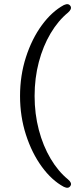

<svg xmlns="http://www.w3.org/2000/svg" viewBox="-20 -761 368 910"><path d="M75 -306Q75 -403.5 103 -490.2Q131 -577 178.2 -641.5Q225.5 -706 282.5 -737Q306 -748 315 -730.5Q321 -717.5 302 -701Q255.5 -663 219.8 -602.8Q184 -542.5 164 -466.8Q144 -391 144 -306Q144 -221.5 164 -145.5Q184 -69.5 219.8 -9.2Q255.5 51 302 89Q321.5 105.5 315 118Q306 136 282.5 124.5Q225.5 94 178.2 29.2Q131 -35.5 103 -122.2Q75 -209 75 -306Z"/></svg>

Font: Fraunces 9pt S100 Light
Style: Regular
Weight: 300
Version: Version 1.000; ttfautohint (v1.8.3)